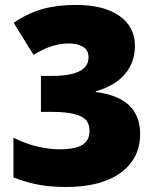

<svg xmlns="http://www.w3.org/2000/svg" viewBox="-20 -744 626 774"><path d="M523.9 -559.1Q523.9 -492.7 483.4 -445.1Q442.9 -397.5 366.2 -376V-373Q544.9 -350.6 544.9 -204.1Q544.9 -104.5 466.1 -47.4Q387.2 9.8 247.1 9.8Q189.5 9.8 140.4 1.5Q91.3 -6.8 34.2 -28.8V-189Q81.1 -165 129.6 -153.6Q178.2 -142.1 219.2 -142.1Q282.7 -142.1 311.8 -159.9Q340.8 -177.7 340.8 -215.8Q340.8 -245.1 325.7 -261Q310.5 -276.9 276.9 -284.9Q243.2 -293 189 -293H145V-438H189.9Q336.9 -438 336.9 -513.2Q336.9 -541.5 315.2 -555.2Q293.5 -568.8 256.8 -568.8Q188.5 -568.8 115.2 -522.9L35.2 -651.9Q91.8 -690.9 151.1 -707.5Q210.4 -724.1 287.1 -724.1Q397.9 -724.1 460.9 -680.2Q523.9 -636.2 523.9 -559.1Z"/></svg>

Font: OpenSans-ExtraBold
Style: Regular
Weight: 800
Foundry: Ascender Corporation
Version: Version 1.10